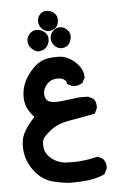

<svg xmlns="http://www.w3.org/2000/svg" viewBox="-54 -483 609 858"><g transform="rotate(-5 250.0 -54.0)"><path d="M29.3 154.3Q29.3 141.6 31.2 127.9Q36.1 85.9 91.8 26.4Q76.2 8.8 64 -13.7Q51.8 -36.1 51.8 -67.4Q51.8 -103.5 67.4 -136.7Q85 -170.9 109.4 -194.3Q134.8 -218.8 159.2 -225.6Q183.6 -232.4 210.9 -232.4Q217.8 -232.4 225.6 -232.4Q263.7 -230.5 296.9 -200.2L301.8 -195.3Q331.1 -166 331.1 -131.8V-128.9L319.3 -107.4Q303.7 -95.7 283.2 -95.7Q275.4 -95.7 273.4 -96.7L251 -107.4L250 -112.3Q245.1 -132.8 215.8 -135.7Q211.9 -135.7 204.6 -135.7Q197.3 -135.7 185.5 -131.8Q173.8 -127.9 162.1 -115.2Q144.5 -95.7 144.5 -75.2Q144.5 -45.9 163.1 -38.1Q176.8 -32.2 194.8 -32.2Q212.9 -32.2 270.5 -40Q292 -43.9 309.6 -43.9Q327.1 -43.9 339.8 -43L361.3 -32.2L363.3 -30.3Q374 -17.6 374 2.9Q374 10.7 373 12.7L362.3 35.2Q300.8 46.9 246.6 56.2Q192.4 65.4 160.2 91.8Q127.9 117.2 123 131.8Q120.1 139.6 120.1 149.9Q120.1 160.2 122.1 172.9Q127 197.3 152.3 217.3Q177.7 237.3 210.9 241.2Q229.5 242.2 247.1 242.2Q298.8 242.2 358.4 227.5L380.9 239.3Q394.5 254.9 394.5 273.4Q394.5 283.2 392.6 287.1L381.8 308.6Q343.8 325.2 307.6 329.1Q271.5 333 236.3 333Q223.6 333 219.7 333Q180.7 329.1 144.5 319.3Q93.8 304.7 58.6 252Q29.3 207 29.3 154.3ZM106.4 -348.6Q119.1 -360.4 134.8 -360.4Q147.5 -360.4 158.2 -355.5Q185.5 -341.8 185.5 -315.4Q185.5 -299.8 177.7 -287.1Q166 -266.6 135.7 -263.7Q118.2 -266.6 104.5 -281.2Q90.8 -295.9 90.8 -314.5Q90.8 -333 106.4 -348.6ZM195.3 -316.4Q195.3 -336.9 210.9 -351.6Q223.6 -363.3 239.3 -363.3Q260.7 -363.3 275.4 -345.7Q285.2 -334 285.2 -319.3Q285.2 -314.5 284.2 -309.6Q280.3 -291 269.5 -280.3Q258.8 -269.5 238.3 -269.5Q220.7 -270.5 208 -284.7Q195.3 -298.8 195.3 -316.4ZM160.2 -431.6Q170.9 -441.4 185.5 -441.4Q208 -441.4 222.7 -426.8Q234.4 -415 234.4 -397.5Q234.4 -373 218.8 -360.4Q207 -350.6 186.5 -350.6H185.5Q168.9 -353.5 157.2 -366.7Q145.5 -379.9 145.5 -398.9Q145.5 -418 160.2 -431.6Z"/></g></svg>

Font: JasonHandwriting2
Style: SemiBold
Weight: 600
Version: Version 1.04.7